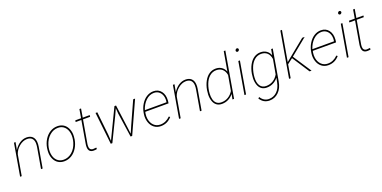

<svg xmlns="http://www.w3.org/2000/svg" viewBox="-13 -1755 5921 2973"><g transform="rotate(-20 2948.0 -268.5)"><path d="M125 -405.3Q164.6 -469.2 218.3 -503.7Q272 -538.1 329.1 -538.1Q389.6 -538.1 424.3 -506.8Q459 -475.6 464.4 -416.5Q467.3 -379.4 460.4 -338.9L401.9 0H375.5L434.1 -338.9Q439.9 -373 439 -406.2Q436.5 -458 408.4 -485.4Q380.4 -512.7 328.1 -512.2Q261.2 -511.2 199.5 -460.2Q137.7 -409.2 115.7 -338.4L57.1 0H30.8L121.6 -528.3H147.9Z M574.7 -274.4Q586.9 -348.1 624 -408.7Q661.1 -469.2 716.8 -503.7Q772.5 -538.1 838.4 -538.1Q892.1 -538.1 933.6 -514.2Q975.1 -490.2 999.5 -443.1Q1023.9 -396 1027.3 -338.9Q1028.8 -305.7 1021.5 -253.9Q1009.3 -180.2 971.9 -119.1Q934.6 -58.1 879.2 -24.2Q823.7 9.8 758.3 9.8Q704.1 9.8 662.8 -14.4Q621.6 -38.6 596.9 -85.2Q572.3 -131.8 569.3 -189.9Q567.4 -222.7 574.7 -274.4ZM597.7 -169.9Q607.4 -99.1 649.9 -57.9Q692.4 -16.6 757.8 -16.6Q834.5 -16.6 896.2 -70.3Q958 -124 985.4 -215.3Q1007.8 -291 998.5 -358.4Q987.8 -429.2 945.6 -470.5Q903.3 -511.7 838.9 -511.7Q762.2 -511.7 700.2 -457.3Q638.2 -402.8 610.8 -313Q588.4 -238.3 597.7 -169.9Z M1278.8 -670.9 1254.4 -528.3H1370.1L1366.7 -501.5H1249.5L1182.6 -114.7L1180.7 -87.9Q1179.2 -54.7 1194.3 -35.9Q1209.5 -17.1 1240.2 -16.6Q1253.9 -16.6 1293.5 -21L1294.4 3.9Q1272 9.8 1241.2 9.8Q1158.2 9.8 1154.8 -75.7Q1153.8 -100.6 1158.2 -126.5L1222.7 -501.5H1128.4L1132.3 -528.3H1227.5L1252 -670.9Z M1535.6 -150.4 1543 -41 1777.3 -528.3H1803.7L1854 -152.8L1868.2 -40.5L1917.5 -154.8L2085.9 -527.8H2117.2L1877.4 0H1851.1L1792.5 -399.4L1785.6 -489.7L1742.7 -395L1550.8 0H1524.4L1465.8 -528.8L1495.1 -528.3Z M2349.1 9.8Q2285.6 9.8 2239.7 -25.9Q2193.8 -61.5 2173.6 -123.3Q2153.3 -185.1 2163.1 -252.9L2167 -277.3Q2178.7 -348.6 2217 -410.6Q2255.4 -472.7 2308.1 -505.4Q2360.8 -538.1 2420.9 -538.1Q2501 -538.1 2546.4 -479Q2591.8 -419.9 2585 -327.6L2583.5 -312.5L2579.1 -281.7H2195.3L2189.9 -252.9Q2183.1 -211.9 2189.5 -169.9Q2200.2 -100.1 2242.9 -58.3Q2285.6 -16.6 2348.6 -16.1Q2439.9 -15.1 2513.2 -88.4L2530.8 -74.7Q2458.5 9.8 2349.1 9.8ZM2420.9 -511.7Q2345.7 -511.7 2286.4 -455.3Q2227.1 -398.9 2198.2 -308.1H2554.7L2556.2 -314.5Q2562.5 -349.6 2557.1 -384.8Q2548.3 -442.4 2511.5 -477.1Q2474.6 -511.7 2420.9 -511.7Z M2744.1 -405.3Q2783.7 -469.2 2837.4 -503.7Q2891.1 -538.1 2948.2 -538.1Q3008.8 -538.1 3043.5 -506.8Q3078.1 -475.6 3083.5 -416.5Q3086.4 -379.4 3079.6 -338.9L3021 0H2994.6L3053.2 -338.9Q3059.1 -373 3058.1 -406.2Q3055.7 -458 3027.6 -485.4Q2999.5 -512.7 2947.3 -512.2Q2880.4 -511.2 2818.6 -460.2Q2756.8 -409.2 2734.9 -338.4L2676.3 0H2649.9L2740.7 -528.3H2767.1Z M3209 -269.5Q3222.7 -349.1 3257.1 -412.1Q3291.5 -475.1 3340.3 -506.6Q3389.2 -538.1 3446.8 -538.1Q3502.4 -538.1 3543.7 -510.3Q3585 -482.4 3603.5 -431.2L3659.2 -750H3685.5L3556.2 0H3529.8L3546.4 -84.5Q3511.2 -40 3462.4 -15.1Q3413.6 9.8 3356 9.8Q3304.2 9.8 3269 -15.9Q3233.9 -41.5 3217 -91.1Q3200.2 -140.6 3202.1 -200.2Q3203.1 -228 3209 -269.5ZM3229 -207.5Q3225.1 -153.8 3237.3 -108.9Q3249.5 -64 3279.5 -40.3Q3309.6 -16.6 3355 -16.6Q3418.5 -16.1 3469 -46.9Q3519.5 -77.6 3551.8 -130.9L3595.7 -378.4Q3585.4 -441.9 3546.6 -476.8Q3507.8 -511.7 3446.8 -511.7Q3384.8 -511.7 3336.4 -470.5Q3288.1 -429.2 3260.7 -356Q3233.4 -282.7 3229 -207.5Z M3753.9 0H3727.5L3818.4 -528.3H3844.7ZM3834 -694.3Q3835.4 -704.1 3844.5 -712.4Q3853.5 -720.7 3863.8 -720.7Q3875 -720.7 3882.1 -711.9Q3889.2 -703.1 3887.2 -692.4Q3885.7 -682.6 3876.5 -674.6Q3867.2 -666.5 3856.9 -666.5Q3845.7 -667 3838.9 -675.3Q3832 -683.6 3834 -694.3Z M3947.8 -269.5Q3961.4 -349.1 3995.8 -412.1Q4030.3 -475.1 4079.1 -506.6Q4127.9 -538.1 4185.5 -538.1Q4242.7 -538.1 4283.4 -509.5Q4324.2 -481 4341.8 -431.6L4359.4 -528.3H4385.7L4298.3 -18.6Q4279.8 90.3 4217 151.6Q4154.3 212.9 4066.4 212.9Q3966.3 212.9 3911.1 123L3931.2 106.4Q3981.4 187 4064.9 187Q4141.1 187 4196 135.5Q4251 84 4269.5 -9.8L4284.2 -83.5Q4249 -39.1 4200.4 -14.6Q4151.9 9.8 4094.7 9.8Q4043 9.8 4007.8 -15.9Q3972.7 -41.5 3955.8 -91.1Q3939 -140.6 3940.9 -200.2Q3941.9 -228 3947.8 -269.5ZM3967.3 -207.5Q3960.9 -118.7 3993.9 -67.6Q4026.9 -16.6 4093.8 -16.6Q4156.7 -16.6 4207.5 -47.6Q4258.3 -78.6 4290.5 -134.8L4333.5 -374.5Q4323.7 -441.4 4285.4 -476.6Q4247.1 -511.7 4185.5 -511.7Q4123 -511.7 4074.2 -469.7Q4025.4 -427.7 3998.5 -354.5Q3971.7 -281.2 3967.3 -207.5Z M4615.2 -285.2 4613.8 -284.2 4525.9 -217.3 4488.8 0H4462.4L4591.8 -750H4618.2L4531.7 -250.5L4871.1 -527.8H4911.6L4634.8 -301.8L4833 0H4800.8Z M5109.4 9.8Q5045.9 9.8 5000 -25.9Q4954.1 -61.5 4933.8 -123.3Q4913.6 -185.1 4923.3 -252.9L4927.2 -277.3Q4939 -348.6 4977.3 -410.6Q5015.6 -472.7 5068.4 -505.4Q5121.1 -538.1 5181.2 -538.1Q5261.2 -538.1 5306.6 -479Q5352.1 -419.9 5345.2 -327.6L5343.8 -312.5L5339.4 -281.7H4955.6L4950.2 -252.9Q4943.4 -211.9 4949.7 -169.9Q4960.4 -100.1 5003.2 -58.3Q5045.9 -16.6 5108.9 -16.1Q5200.2 -15.1 5273.4 -88.4L5291 -74.7Q5218.8 9.8 5109.4 9.8ZM5181.2 -511.7Q5106 -511.7 5046.6 -455.3Q4987.3 -398.9 4958.5 -308.1H5314.9L5316.4 -314.5Q5322.8 -349.6 5317.4 -384.8Q5308.6 -442.4 5271.7 -477.1Q5234.9 -511.7 5181.2 -511.7Z M5442.9 0H5416.5L5507.3 -528.3H5533.7ZM5522.9 -694.3Q5524.4 -704.1 5533.4 -712.4Q5542.5 -720.7 5552.7 -720.7Q5564 -720.7 5571 -711.9Q5578.1 -703.1 5576.2 -692.4Q5574.7 -682.6 5565.4 -674.6Q5556.2 -666.5 5545.9 -666.5Q5534.7 -667 5527.8 -675.3Q5521 -683.6 5522.9 -694.3Z M5788.6 -670.9 5764.2 -528.3H5879.9L5876.5 -501.5H5759.3L5692.4 -114.7L5690.4 -87.9Q5689 -54.7 5704.1 -35.9Q5719.2 -17.1 5750 -16.6Q5763.7 -16.6 5803.2 -21L5804.2 3.9Q5781.7 9.8 5751 9.8Q5668 9.8 5664.6 -75.7Q5663.6 -100.6 5668 -126.5L5732.4 -501.5H5638.2L5642.1 -528.3H5737.3L5761.7 -670.9Z"/></g></svg>

Font: TypoPRO Roboto
Style: Italic
Weight: 250
Italic angle: -12°
Designer: Google
Version: Version 2.136; 2016